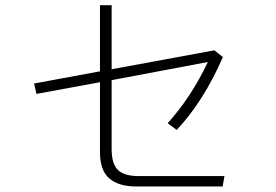

<svg xmlns="http://www.w3.org/2000/svg" viewBox="-20 -711 1040 723"><path d="M400.4 -409.2V-149.4Q400.4 -94.7 423.8 -71.3Q447.3 -47.9 502.9 -47.9H825.2L818.4 -8.8H493.2Q426.8 -8.8 391.6 -39.1Q356.4 -69.3 356.4 -138.7V-401.4L117.2 -357.4L108.4 -396.5L356.4 -442.4V-691.4H400.4V-450.2L787.1 -521.5L819.3 -496.1Q747.1 -330.1 645.5 -221.7L611.3 -247.1Q699.2 -343.8 762.7 -477.5Z"/></svg>

Font: Gothic A1 ExtraLight
Style: Regular
Weight: 275
Designer: HanYang I&C Co.,Ltd.
Foundry: HanYang I&C Co.,Ltd.
Version: Version 2.50